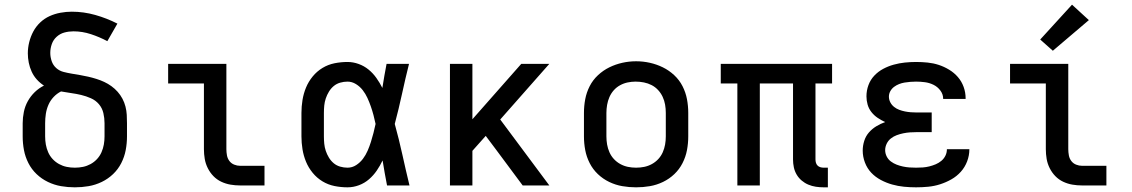

<svg xmlns="http://www.w3.org/2000/svg" viewBox="-20 -793 4840 821"><path d="M300 8Q270 8 241 3Q212 -2 185 -15Q158 -28 136.5 -48.5Q115 -69 101.5 -95.5Q88 -122 82.5 -151Q77 -180 77 -210V-266Q77 -290 82 -314.5Q87 -339 99 -360.5Q111 -382 128.5 -399Q146 -416 168 -427Q151 -438 137.5 -453Q124 -468 115.5 -486.5Q107 -505 103 -525Q99 -545 99 -565Q99 -589 105 -613Q111 -637 122.5 -658.5Q134 -680 152 -697Q170 -714 192 -724Q214 -734 238.5 -738.5Q263 -743 287 -743Q338 -743 387.5 -729Q437 -715 482 -692L439 -617Q405 -635 368.5 -647Q332 -659 294 -659Q274 -659 255.5 -654Q237 -649 222.5 -636Q208 -623 201.5 -604.5Q195 -586 195 -567Q195 -549 201 -531.5Q207 -514 220.5 -502Q234 -490 251.5 -485.5Q269 -481 287 -478Q305 -475 322.5 -472Q340 -469 357.5 -465Q375 -461 392.5 -455.5Q410 -450 426 -442.5Q442 -435 456.5 -424.5Q471 -414 483 -400.5Q495 -387 503.5 -371Q512 -355 516.5 -337.5Q521 -320 522 -302Q523 -284 523 -266V-210Q523 -180 517.5 -151Q512 -122 498.5 -95.5Q485 -69 463.5 -48.5Q442 -28 415 -15Q388 -2 359 3Q330 8 300 8ZM300 -76Q318 -76 335 -79.5Q352 -83 367.5 -91.5Q383 -100 395 -113Q407 -126 414 -142Q421 -158 424 -175Q427 -192 427 -210V-266Q427 -288 422 -309.5Q417 -331 403 -347.5Q389 -364 368.5 -373Q348 -382 327 -387Q306 -392 284 -395Q262 -398 241 -402Q223 -393 209 -378Q195 -363 187 -344.5Q179 -326 176 -306Q173 -286 173 -266V-210Q173 -192 176 -175Q179 -158 186 -142Q193 -126 205 -113Q217 -100 232.5 -91.5Q248 -83 265 -79.5Q282 -76 300 -76Z M1007 0Q986 0 965.5 -3.5Q945 -7 926 -16Q907 -25 892.5 -40Q878 -55 868.5 -74Q859 -93 855.5 -113.5Q852 -134 852 -155V-436H699V-520H948V-155Q948 -142 950.5 -128.5Q953 -115 961 -104.5Q969 -94 981.5 -89Q994 -84 1007 -84H1111V0Z M1466 8Q1438 8 1410.5 2.5Q1383 -3 1359 -17.5Q1335 -32 1317 -54Q1299 -76 1288.5 -101.5Q1278 -127 1273.5 -154.5Q1269 -182 1269 -210V-310Q1269 -338 1273.5 -365.5Q1278 -393 1288.5 -418.5Q1299 -444 1317 -466Q1335 -488 1359 -502.5Q1383 -517 1410.5 -522.5Q1438 -528 1466 -528Q1490 -528 1513.5 -519.5Q1537 -511 1556 -495.5Q1575 -480 1589.5 -459.5Q1604 -439 1615 -417Q1619 -443 1623.5 -468.5Q1628 -494 1633 -520H1729Q1713 -456 1699 -391.5Q1685 -327 1668 -263Q1686 -198 1700.5 -132Q1715 -66 1731 0H1635Q1630 -27 1625 -53.5Q1620 -80 1616 -107Q1605 -84 1591 -63.5Q1577 -43 1558 -26.5Q1539 -10 1515 -1Q1491 8 1466 8ZM1466 -76Q1486 -76 1503 -87Q1520 -98 1532 -114Q1544 -130 1552 -148.5Q1560 -167 1566 -186Q1572 -205 1577 -224.5Q1582 -244 1586 -263Q1582 -282 1577 -301Q1572 -320 1565.5 -338.5Q1559 -357 1551 -374.5Q1543 -392 1531 -407.5Q1519 -423 1502 -433.5Q1485 -444 1466 -444Q1450 -444 1434.5 -439.5Q1419 -435 1407 -425Q1395 -415 1386.5 -401Q1378 -387 1373 -372Q1368 -357 1366.5 -341.5Q1365 -326 1365 -310V-210Q1365 -194 1366.5 -178.5Q1368 -163 1373 -148Q1378 -133 1386.5 -119Q1395 -105 1407 -95Q1419 -85 1434.5 -80.5Q1450 -76 1466 -76Z M1904 0V-520H2000V-283L2209 -520H2329L2119 -282L2329 0H2215L2102 -152L2057 -212L2000 -148V0Z M2700 8Q2670 8 2641 3Q2612 -2 2585 -15Q2558 -28 2536.5 -48.5Q2515 -69 2501.5 -95.5Q2488 -122 2482.5 -151Q2477 -180 2477 -210V-310Q2477 -340 2482.5 -369Q2488 -398 2501.5 -424.5Q2515 -451 2537 -471.5Q2559 -492 2585.5 -505Q2612 -518 2641 -524.5Q2670 -531 2700 -531Q2730 -531 2759 -524.5Q2788 -518 2814.5 -505Q2841 -492 2863 -471.5Q2885 -451 2898.5 -424.5Q2912 -398 2917.5 -369Q2923 -340 2923 -310V-210Q2923 -180 2917.5 -151Q2912 -122 2898.5 -95.5Q2885 -69 2863.5 -48.5Q2842 -28 2815 -15Q2788 -2 2759 3Q2730 8 2700 8ZM2700 -76Q2718 -76 2735 -79.5Q2752 -83 2767.5 -91.5Q2783 -100 2795 -113Q2807 -126 2814 -142Q2821 -158 2824 -175Q2827 -192 2827 -210V-310Q2827 -328 2824 -345.5Q2821 -363 2813.5 -379Q2806 -395 2794 -408Q2782 -421 2766.5 -429Q2751 -437 2733.5 -440.5Q2716 -444 2698 -444Q2681 -444 2664 -440.5Q2647 -437 2631.5 -428.5Q2616 -420 2604.5 -407Q2593 -394 2586 -378Q2579 -362 2576 -344.5Q2573 -327 2573 -310V-210Q2573 -192 2576 -175Q2579 -158 2586 -142Q2593 -126 2605 -113Q2617 -100 2632.5 -91.5Q2648 -83 2665 -79.5Q2682 -76 2700 -76Z M3502 8Q3485 8 3468.5 5.5Q3452 3 3436.5 -3.5Q3421 -10 3408 -21Q3395 -32 3386.5 -46.5Q3378 -61 3374.5 -77.5Q3371 -94 3371 -111V-436H3229V0H3133V-436H3062V-520H3538V-436H3467V-111Q3467 -104 3469 -97Q3471 -90 3476 -85Q3481 -80 3488 -78Q3495 -76 3502 -76H3520V8Z M3897 8Q3871 8 3845.5 5.5Q3820 3 3795 -4Q3770 -11 3746.5 -23.5Q3723 -36 3705.5 -54.5Q3688 -73 3678.5 -98Q3669 -123 3669 -149Q3669 -170 3675.5 -190.5Q3682 -211 3695.5 -226.5Q3709 -242 3727 -253Q3745 -264 3765 -271Q3748 -279 3733 -289Q3718 -299 3706.5 -313.5Q3695 -328 3690 -345.5Q3685 -363 3685 -381Q3685 -406 3693.5 -429Q3702 -452 3718.5 -469.5Q3735 -487 3756.5 -498.5Q3778 -510 3801.5 -516.5Q3825 -523 3849 -525.5Q3873 -528 3897 -528Q3922 -528 3946.5 -525.5Q3971 -523 3994 -515.5Q4017 -508 4038.5 -495Q4060 -482 4076 -463.5Q4092 -445 4100.5 -421.5Q4109 -398 4109 -373Q4109 -373 4109 -372Q4109 -371 4109 -370H4013Q4013 -371 4013 -371Q4013 -371 4013 -371Q4013 -390 4001 -406Q3989 -422 3971.5 -430.5Q3954 -439 3935 -441.5Q3916 -444 3897 -444Q3885 -444 3872.5 -443Q3860 -442 3848 -440Q3836 -438 3824.5 -433.5Q3813 -429 3803 -421.5Q3793 -414 3787 -403Q3781 -392 3781 -380Q3781 -380 3781 -380Q3781 -380 3781 -380Q3781 -367 3787 -355.5Q3793 -344 3803 -336Q3813 -328 3825 -323.5Q3837 -319 3849.5 -316.5Q3862 -314 3874.5 -313Q3887 -312 3900 -312H3964V-228H3900Q3886 -228 3871.5 -227Q3857 -226 3842.5 -223Q3828 -220 3814.5 -215Q3801 -210 3789.5 -201Q3778 -192 3771.5 -178.5Q3765 -165 3765 -151Q3765 -137 3771.5 -124Q3778 -111 3789.5 -102.5Q3801 -94 3814 -89Q3827 -84 3841 -81Q3855 -78 3869 -77Q3883 -76 3897 -76Q3912 -76 3926 -77Q3940 -78 3954 -81.5Q3968 -85 3981 -90.5Q3994 -96 4005 -105Q4016 -114 4022.5 -127Q4029 -140 4029 -155H4125Q4125 -154 4125 -154Q4125 -154 4125 -154Q4125 -128 4115.5 -103Q4106 -78 4088.5 -58.5Q4071 -39 4048 -26Q4025 -13 4000 -5Q3975 3 3949 5.5Q3923 8 3897 8Z M4607 0Q4586 0 4565.5 -3.5Q4545 -7 4526 -16Q4507 -25 4492.5 -40Q4478 -55 4468.5 -74Q4459 -93 4455.5 -113.5Q4452 -134 4452 -155V-436H4299V-520H4548V-155Q4548 -142 4550.5 -128.5Q4553 -115 4561 -104.5Q4569 -94 4581.5 -89Q4594 -84 4607 -84H4711V0ZM4482 -576 4428 -624 4564 -773 4636 -707Z"/></svg>

Font: Iosevka Custom Medium Extended
Style: Regular
Weight: 500
Width: 7
Monospace: yes
Designer: Belleve Invis
Foundry: Belleve Invis
Version: Version 11.2.4; ttfautohint (v1.8.4)